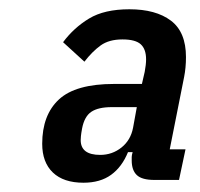

<svg xmlns="http://www.w3.org/2000/svg" viewBox="-20 -724 431 414"><path d="M366 -336H313Q286 -336 275 -346.5Q264 -357 264 -378Q264 -382 264 -385.5Q264 -389 266 -396H256Q243 -364 219.5 -347Q196 -330 160 -330Q117 -330 94 -352Q71 -374 71 -414Q71 -476 107 -509.5Q143 -543 226 -543H286L292 -569Q295 -585 295 -596Q295 -618 283.5 -628.5Q272 -639 244 -639Q215 -639 197 -626Q179 -613 162 -591L116 -633Q139 -664 172 -684Q205 -704 259 -704Q316 -704 348.5 -679.5Q381 -655 381 -601Q381 -578 377 -558L346 -402H380ZM221 -493Q192 -493 177 -483Q162 -473 157 -447Q155 -436 154.5 -430.5Q154 -425 154 -422Q154 -390 196 -390Q222 -390 242 -406Q262 -422 267 -449L275 -493Z"/></svg>

Font: IBM Plex Sans Condensed SemiBold
Style: Italic
Weight: 600
Width: 3
Italic angle: -11°
Designer: Mike Abbink, Paul van der Laan, Pieter van Rosmalen
Foundry: Bold Monday
Version: Version 1.3